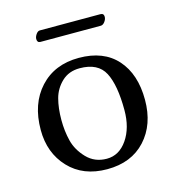

<svg xmlns="http://www.w3.org/2000/svg" viewBox="-93 -661 685 750"><g transform="rotate(-15 250.0 -286.0)"><path d="M370 -538H126Q113 -538 113 -553Q113 -562 120 -572Q127 -582 135 -582H380Q394 -582 394 -568Q394 -558 386.5 -548Q379 -538 370 -538ZM38 -205Q38 -311 97 -375Q156 -439 254 -439Q354 -439 408 -378.5Q462 -318 462 -214Q462 -114 405 -52Q348 10 250 10Q153 10 95.5 -51Q38 -112 38 -205ZM247 -399Q203 -399 174.5 -372Q146 -345 136 -307.5Q126 -270 126 -222Q126 -177 136 -137Q146 -97 178 -63.5Q210 -30 259 -30Q309 -30 341.5 -77Q374 -124 374 -196Q374 -297 347.5 -348Q321 -399 247 -399Z"/></g></svg>

Font: Libertinus Sans
Style: Regular
Weight: 400
Designer: Philipp H. Poll
Foundry: Khaled Hosny
Version: Version 6.1